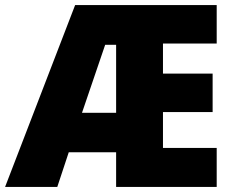

<svg xmlns="http://www.w3.org/2000/svg" viewBox="-25 -734 916 754"><path d="M826 0V-153H615V-294H810V-445H615V-563H826V-714H270L-5 0H200L245 -136H431V0ZM297 -291 388 -558H431V-291Z"/></svg>

Font: Noto Sans Arabic SemCond Blk
Style: Regular
Weight: 900
Width: 4
Designer: Monotype Design Team, Nadine Chahine, Nizar Qandah and Khaled Hosny
Foundry: Monotype Imaging Inc.
Version: Version 2.012